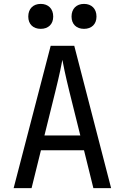

<svg xmlns="http://www.w3.org/2000/svg" viewBox="-20 -965 640 985"><path d="M189 -817C228 -817 253 -841 253 -880C253 -920 228 -945 189 -945C150 -945 125 -920 125 -880C125 -841 150 -817 189 -817ZM411 -817C450 -817 475 -841 475 -880C475 -920 450 -945 411 -945C372 -945 347 -920 347 -880C347 -841 372 -817 411 -817ZM142 0 190 -194H411L459 0H550L361 -730H240L50 0ZM264 -496C285 -580 297 -640 300 -658C303 -640 315 -580 336 -495L392 -270H208Z"/></svg>

Font: Tekne LDO
Style: Regular
Weight: 400
Monospace: yes
Designer: Alessio Laiso, Mario Rullo, Paolo Rosset
Foundry: Alessio Laiso
Version: Version 1.000;hotconv 1.0.109;makeotfexe 2.5.65596